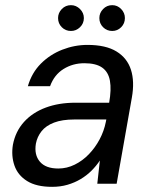

<svg xmlns="http://www.w3.org/2000/svg" viewBox="-20 -712 589 744"><path d="M182 12Q121 12 85 -10.5Q49 -33 36 -70.5Q23 -108 30 -151Q40 -203 73 -239.5Q106 -276 157 -295Q208 -314 272 -314H403Q412 -365 406 -399Q400 -433 376 -450Q352 -467 307 -467Q262 -467 226 -444.5Q190 -422 174 -378H88Q103 -430 138.5 -465.5Q174 -501 221.5 -519.5Q269 -538 319 -538Q390 -538 431.5 -512.5Q473 -487 487.5 -441.5Q502 -396 491 -334L432 0H357L367 -90Q353 -69 334.5 -50.5Q316 -32 292.5 -18Q269 -4 241.5 4Q214 12 182 12ZM206 -59Q239 -59 269.5 -74Q300 -89 324.5 -114.5Q349 -140 366 -172Q383 -204 390 -239L392 -249H268Q221 -249 189.5 -237Q158 -225 141 -203.5Q124 -182 119 -155Q112 -112 134.5 -85.5Q157 -59 206 -59ZM255 -592Q234 -592 219.5 -606.5Q205 -621 205 -642Q205 -662 219.5 -677Q234 -692 255 -692Q275 -692 290 -677Q305 -662 305 -642Q305 -621 290 -606.5Q275 -592 255 -592ZM415 -592Q394 -592 379.5 -606.5Q365 -621 365 -642Q365 -662 379.5 -677Q394 -692 415 -692Q435 -692 449.5 -677Q464 -662 464 -642Q464 -621 449.5 -606.5Q435 -592 415 -592Z"/></svg>

Font: DM Sans 9pt
Style: Italic
Weight: 400
Italic angle: -10°
Designer: Colophon Foundry, Jonny Pinhorn
Foundry: Colophon Foundry
Version: Version 4.004